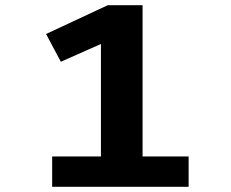

<svg xmlns="http://www.w3.org/2000/svg" viewBox="-20 -720 890 740"><path d="M529.5 -117H707V0H181V-117H369V-550.5L214.5 -482L157.5 -589L395.5 -700H529.5Z"/></svg>

Font: League Mono Wide
Style: Bold
Weight: 700
Width: 8
Designer: Tyler Finck
Foundry: The League of Moveable Type / Tyler Finck
Version: Version 2.210